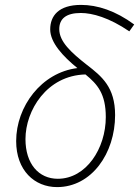

<svg xmlns="http://www.w3.org/2000/svg" viewBox="-20 -752 568 784"><path d="M213 12C354 12 450 -126 450 -282C450 -396 396 -440 335 -487C270 -538 222 -582 222 -633C222 -674 248 -699 310 -699C357 -699 426 -680 508 -624L528 -652C452 -708 378 -732 311 -732C219 -732 185 -687 185 -632C185 -578 237 -522 296 -474C149 -456 46 -317 46 -176C46 -56 121 12 213 12ZM84 -184C84 -301 171 -444 329 -448C378 -408 412 -369 412 -274C412 -146 332 -22 216 -22C138 -22 84 -83 84 -184Z"/></svg>

Font: Source Sans Pro Light
Style: Italic
Weight: 300
Italic angle: -11°
Designer: Paul D. Hunt
Foundry: Adobe Systems Incorporated
Version: Version 3.006;hotconv 1.0.111;makeotfexe 2.5.65597